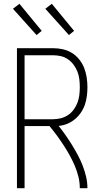

<svg xmlns="http://www.w3.org/2000/svg" viewBox="-20 -988 540 1008"><path d="M69 0V-735H258Q284 -735 309.5 -729.5Q335 -724 357 -710.5Q379 -697 395.5 -676.5Q412 -656 421.5 -632Q431 -608 435 -582Q439 -556 439 -530Q439 -507 436 -483.5Q433 -460 425.5 -438Q418 -416 404.5 -396.5Q391 -377 373 -362Q355 -347 333 -338Q311 -329 288 -327Q307 -303 324.5 -278Q342 -253 358 -227Q374 -201 388.5 -174Q403 -147 414 -118.5Q425 -90 432 -60.5Q439 -31 439 0H399Q399 -31 391.5 -61Q384 -91 372 -119Q360 -147 345 -174Q330 -201 313 -227Q296 -253 278 -277.5Q260 -302 240 -326H109V0ZM109 -362H258Q278 -362 298.5 -367Q319 -372 336.5 -383.5Q354 -395 366.5 -412Q379 -429 386.5 -448.5Q394 -468 396.5 -489Q399 -510 399 -530Q399 -551 396.5 -572Q394 -593 386.5 -612Q379 -631 366.5 -648Q354 -665 336.5 -677Q319 -689 298.5 -693.5Q278 -698 258 -698H109ZM342 -804 218 -942 252 -968 369 -826ZM172 -804 48 -942 82 -968 199 -826Z"/></svg>

Font: Iosevka Curly Extralight
Style: Regular
Weight: 200
Monospace: yes
Designer: Belleve Invis
Foundry: Belleve Invis
Version: Version 22.1.2; ttfautohint (v1.8.4)